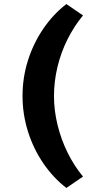

<svg xmlns="http://www.w3.org/2000/svg" viewBox="-20 -735 495 946"><path d="M307 191Q242 141 193 69Q144 -3 117.5 -88Q91 -173 91 -262Q91 -352 117.5 -436.5Q144 -521 193 -593Q242 -665 307 -715L389 -659Q345 -606 312.5 -541Q280 -476 263 -404.5Q246 -333 246 -262Q246 -191 263.5 -119.5Q281 -48 313 17Q345 82 389 135Z"/></svg>

Font: REM Medium SemiBold
Style: Regular
Weight: 600
Version: Version 1.005;gftools[0.9.28]